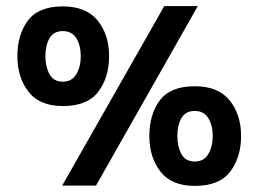

<svg xmlns="http://www.w3.org/2000/svg" viewBox="-20 -621 847 630"><path d="M37 -437Q37 -507 71.5 -553.5Q106 -600 186.1 -600Q263 -600 300.5 -553.5Q338 -507 338 -437Q338 -367 302.5 -320Q267 -273 186 -273Q110 -273 73.5 -320Q37 -367 37 -437ZM129 -436.7Q129 -402 142.5 -377.5Q156 -353 185.9 -353Q215.9 -353 230.4 -377.5Q245 -402 245 -436.6Q245 -472 230.4 -495.5Q215.9 -519 185.9 -519Q156 -519 142.5 -495.6Q129 -472.2 129 -436.7ZM184 -12 519 -601H629L295 -12ZM470 -174.7Q470 -245.4 504.5 -291.7Q539 -338 619.1 -338Q696 -338 733.5 -291.7Q771 -245.4 771 -174.7Q771 -105 735.5 -58Q700 -11 618.8 -11Q543 -11 506.5 -58Q470 -105 470 -174.7ZM562 -175Q562 -140 575.3 -115.5Q588.5 -91 619.2 -91Q649 -91 663.5 -115.5Q678 -140 678 -175Q678 -210 663.3 -233.5Q648.6 -257 619.2 -257Q589 -257 575.5 -233.7Q562 -210.5 562 -175Z"/></svg>

Font: Noto Sans Gunjala Gondi
Style: Regular
Weight: 400
Designer: Ek Type
Foundry: Ek Type
Version: Version 1.004